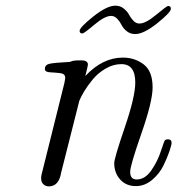

<svg xmlns="http://www.w3.org/2000/svg" viewBox="-20 -645 625 677"><path d="M125 -16.1Q125 -27.3 130.9 -46.9L207 -352.1Q207 -354 208.5 -360.6Q210 -367.2 210 -370.1Q210 -385.3 191.9 -387.2Q173.8 -389.2 156 -390.1Q138.2 -391.1 138.2 -401.9Q138.2 -416 153.6 -419.9Q168.9 -423.8 227.1 -426.8Q235.8 -431.6 253.9 -432.1H267.1Q290 -432.1 290 -417Q290 -413.1 280.8 -377Q341.8 -441.9 413.1 -441.9H414.1Q455.1 -441.9 486.6 -418Q518.1 -394 518.1 -336.9Q518.1 -287.1 478.5 -174.1Q439 -61 439 -39.1Q439 -12.2 461.9 -12.2Q491.7 -12.2 513.9 -44.7Q536.1 -77.1 547.6 -113Q559.1 -148.9 562 -150.9Q565.9 -153.8 571.8 -153.8Q585 -153.8 585 -141.1Q585 -134.3 577.4 -111.6Q569.8 -88.9 555.9 -60.5Q542 -32.2 516.1 -10.5Q490.2 11.2 459 11.2Q424.8 11.2 403.8 -12Q382.8 -35.2 382.8 -69.8Q382.8 -86.9 419.9 -195.6Q457 -304.2 457 -354Q457 -418.9 408.2 -418.9Q379.4 -418.9 352.3 -403.1Q325.2 -387.2 306.6 -364.5Q288.1 -341.8 276.6 -322.5Q265.1 -303.2 259.8 -290Q257.8 -284.2 195.8 -37.1Q188 11.7 152.8 12.2Q140.6 12.2 132.8 4.6Q125 -2.9 125 -16.1ZM260.7 -536.1Q260.7 -548.3 308.8 -586.7Q356.9 -625 386.7 -625Q403.8 -625 416.3 -615Q428.7 -605 434.8 -593.5Q440.9 -582 450.2 -572Q459.5 -562 471.7 -562Q493.7 -562 530.8 -593Q567.9 -624 572.8 -624Q582.5 -624 582.5 -613.8Q582.5 -601.6 534.7 -563.2Q486.8 -524.9 456.5 -524.9Q439.5 -524.9 427 -534.9Q414.6 -544.9 408.7 -556.9Q402.8 -568.8 393.3 -578.9Q383.8 -588.9 371.6 -588.9Q349.6 -588.9 312.7 -557.9Q275.9 -526.9 270.5 -526.9Q260.7 -527.3 260.7 -536.1Z"/></svg>

Font: CMU Classical Serif
Style: Italic
Weight: 500
Italic angle: -14.04°
Version: Version 0.7.0